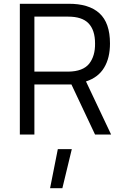

<svg xmlns="http://www.w3.org/2000/svg" viewBox="-20 -712 656 1016"><path d="M483 -482Q484 -416 452 -375Q419 -334 342 -333H162V-624H341Q414 -624 448 -589Q483 -553 483 -482ZM483 0H568L435 -281Q500 -302 531 -354Q562 -405 562 -482Q562 -591 506 -642Q450 -693 341 -692H85V0H162V-265H358ZM310 284 360 77H286L245 284Z"/></svg>

Font: RazerF5
Style: Regular
Weight: 400
Foundry: Razer Inc.
Version: Version 2